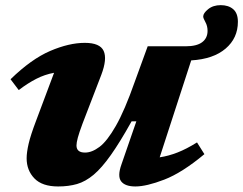

<svg xmlns="http://www.w3.org/2000/svg" viewBox="-20 -694 922 728"><path d="M440.5 -70.5 497 -234H479Q435 -155 400.2 -106Q365.5 -57 334.8 -31.2Q304 -5.5 272 3.8Q240 13 200.5 13Q140 13 110.5 -17.5Q81 -48 81 -94Q81 -116 88.5 -148.8Q96 -181.5 117.5 -238L185 -418Q149.5 -411.5 117.8 -395.2Q86 -379 51 -352.5L20 -393.5Q98.5 -470 170.2 -500.8Q242 -531.5 301.5 -531.5Q359 -531.5 373 -501Q387 -470.5 364 -410L293 -225.5Q280 -190.5 275 -171.8Q270 -153 270 -142.5Q270 -115.5 302.5 -115.5Q328.5 -115.5 357.2 -137Q386 -158.5 419.2 -216.5Q452.5 -274.5 491 -384L540 -518.5H684Q726 -518.5 746.5 -534Q767 -549.5 767 -577Q767 -595.5 758.8 -610.2Q750.5 -625 750.5 -631.5Q750.5 -644 769.2 -659.2Q788 -674.5 817 -674.5Q846.5 -674.5 864.2 -659.2Q882 -644 882 -611.5Q882 -549.5 835.5 -509.8Q789 -470 705 -465L585.5 -97.5Q619 -102.5 653 -115.8Q687 -129 727 -154L755 -109.5Q670.5 -39 603 -13Q535.5 13 493.5 13Q454.5 13 439.5 -6.2Q424.5 -25.5 440.5 -70.5Z"/></svg>

Font: Newsreader 6pt
Style: Bold Italic
Weight: 700
Italic angle: -17°
Designer: Hugues Gentile
Foundry: Production Type
Version: Version 1.003; ttfautohint (v1.8.3)